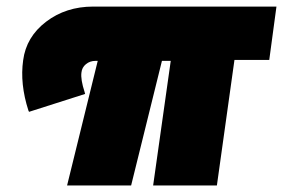

<svg xmlns="http://www.w3.org/2000/svg" viewBox="-20 -567 865 587"><path d="M50.8 -382.8Q60.1 -454.1 120.8 -500.5Q181.6 -546.9 265.1 -546.9H825.2L803.2 -383.8H696.8L643.1 0H448.2L502 -380.9H475.1L380.9 0H185.1L278.8 -380.9H272Q254.9 -380.9 242.7 -370.8Q230.5 -360.8 229 -345.2Q226.1 -324.2 238.8 -285.2L240.2 -279.8L68.8 -225.1L66.9 -229Q40.5 -311 50.8 -382.8Z"/></svg>

Font: Trueno UltraBlack
Style: Italic
Weight: 950
Designer: Julieta Ulanovsky
Foundry: Julieta Ulanovsky
Version: Version 3.001b | FøM Fix